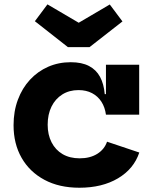

<svg xmlns="http://www.w3.org/2000/svg" viewBox="-20 -847 696 878"><path d="M389.5 -631.5H290.5L139.5 -750L197 -827L340 -743L482 -826.5L540 -749ZM343 11.5Q250.5 11.5 183 -24.8Q115.5 -61 78.8 -125.2Q42 -189.5 42 -274.5Q42 -338 61.8 -391Q81.5 -444 117.2 -482.5Q153 -521 200.5 -541.8Q248 -562.5 303.5 -562.5Q354 -562.5 387 -545.2Q420 -528 437.5 -495.5Q455 -463 459 -416.5H491.5L464.5 -322.5Q460 -356.5 443.8 -381.8Q427.5 -407 401 -421Q374.5 -435 339 -435Q296.5 -435 264.8 -415Q233 -395 215.5 -359.5Q198 -324 198 -276.5Q198 -231 215.8 -196.2Q233.5 -161.5 266.2 -142.2Q299 -123 344.5 -123Q392 -123 424.8 -143.5Q457.5 -164 469.5 -199L617 -149.5Q592 -74.5 519.5 -31.5Q447 11.5 343 11.5ZM464.5 -322.5V-551H616.5V-322.5Z"/></svg>

Font: Hepta Slab ExtraLight
Style: Bold
Weight: 700
Version: Version 1.102